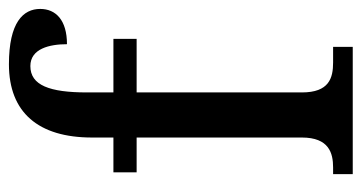

<svg xmlns="http://www.w3.org/2000/svg" viewBox="-210 -600 810 430"><g transform="rotate(-90 195.0 -385.0)"><path d="M20 0H305V-44H270C235 -44 203 -53 203 -114V-484H323V-536H203V-595C203 -679 219 -722 262 -722C301 -722 311 -679 311 -640C365 -640 390 -665 390 -700C390 -738 360 -770 266 -770C158 -770 102 -704 102 -584V-536H24V-484H102V-114C102 -53 67 -44 35 -44H20Z"/></g></svg>

Font: Noto Serif Ethiopic Condensed Medium
Style: Regular
Weight: 500
Width: 3
Designer: Monotype Design Team
Foundry: Monotype Imaging Inc.
Version: Version 2.102